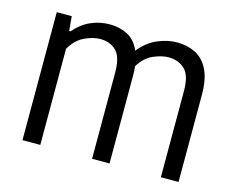

<svg xmlns="http://www.w3.org/2000/svg" viewBox="-82 -668 960 786"><g transform="rotate(15 398.0 -275.0)"><path d="M70 0V-542.5H133.5L139 -481H144.5Q174 -516 212 -533.2Q250 -550.5 293 -550.5Q335.5 -550.5 369.2 -533Q403 -515.5 421 -473.5Q456 -516 498 -533.2Q540 -550.5 579 -550.5Q622 -550.5 656.5 -533.2Q691 -516 711.2 -476.2Q731.5 -436.5 731.5 -368V0H656.5V-365Q656.5 -432 629.2 -457.2Q602 -482.5 560.5 -482.5Q532.5 -482.5 497.2 -467.5Q462 -452.5 437 -412Q439 -392.5 439 -370.5V0H365V-365Q365 -432 338.8 -457.2Q312.5 -482.5 271.5 -482.5Q241 -482.5 205.2 -465.8Q169.5 -449 145.5 -407.5V0Z"/></g></svg>

Font: Encode Sans Semi Condensed
Style: Regular
Weight: 400
Width: 4
Designer: Multiple Designers
Foundry: Impallari Type
Version: Version 3.000; ttfautohint (v1.8.3) -l 8 -r 50 -G 200 -x 14 